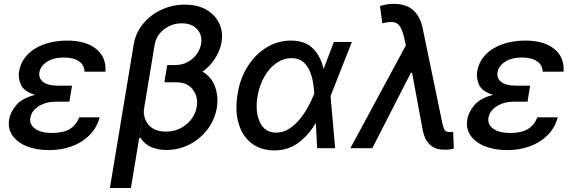

<svg xmlns="http://www.w3.org/2000/svg" viewBox="-20 -761 2945 986"><path d="M340.2 -262.4 336.6 -239H267.4Q215.9 -239 179 -215.7Q142 -192.5 135.7 -155.5Q130.3 -121.8 160.3 -100Q190.3 -78.1 247.9 -78.1Q304.7 -78.1 337.7 -98Q370.7 -117.9 387.1 -158.4H491.5Q478 -106.2 441.1 -68.4Q404.1 -30.5 350.5 -10.3Q296.9 9.9 232.6 9.9Q166.9 9.9 117.7 -9.8Q68.5 -29.5 43.9 -65.2Q19.2 -100.9 27 -148.1Q33.4 -185 63.4 -221.1Q93.4 -257.1 160.2 -273.8Q104 -290.5 88.1 -324.6Q72.1 -358.7 77.8 -393.1Q86.3 -443.5 120.2 -479.2Q154.1 -514.9 207 -533.7Q259.9 -552.6 325.3 -552.6Q419.4 -552.6 472.8 -510.5Q526.3 -468.4 521.7 -393.1H414.1Q413.4 -426.8 385.5 -446.2Q357.6 -465.6 307.9 -465.6Q255.3 -465.6 221.8 -444.2Q188.2 -422.9 182.2 -389.2Q177.6 -358.3 201.9 -339.7Q226.2 -321 280.5 -321H349.8Z M837.7 -420.5H838.1L839.1 -426.8H876.4Q915.8 -426.8 944.8 -443Q973.7 -459.2 991.1 -484.2Q1008.5 -509.2 1012.8 -536.2Q1019.9 -581.7 991.8 -611.5Q963.8 -641.3 913.7 -641.3Q863.3 -641.3 822.8 -610.6Q782.3 -579.9 773.8 -529.1L652.3 204.5H544.4L666.5 -532Q676.5 -592.3 714.7 -638.7Q752.8 -685 808.9 -711.1Q865.1 -737.2 929.3 -737.2Q995.4 -737.2 1040.7 -710.6Q1085.9 -683.9 1106.2 -640.1Q1126.4 -596.2 1117.9 -544.4Q1110.8 -503.6 1085.9 -463.1Q1061.1 -422.6 1020.2 -393.1Q1067.8 -364.7 1085 -314.3Q1102.3 -263.8 1093.8 -208.5Q1083.1 -146.3 1045.8 -96.9Q1008.5 -47.6 953.3 -19.2Q898.1 9.2 834.2 9.2Q795.5 9.2 760.3 -4.1Q725.1 -17.4 700.6 -54L695.3 -51.5L720.9 -207Q712.7 -157.7 741.8 -121.4Q771 -85.2 832.4 -85.2Q874.3 -85.2 907.8 -102.8Q941.4 -120.4 963.1 -149.3Q984.7 -178.3 990.4 -212.7Q998.6 -263.5 970.2 -301Q941.8 -338.4 886.7 -338.4H824.6L826 -346.9H825.3L833.8 -396.7Z M1386.7 11.4Q1317.1 10.7 1270.2 -26.5Q1223.4 -63.6 1204.7 -129.1Q1186.1 -194.6 1200.3 -279.1Q1213.1 -359.7 1252.7 -421.3Q1292.3 -483 1349.6 -517.8Q1407 -552.6 1473 -552.6Q1547.2 -552.6 1587.4 -511.7Q1627.5 -470.9 1641.7 -407.3H1642L1694.6 -545.5H1786.9L1679 -271.3L1677.6 -266.7L1701 0H1608.7L1601.9 -129.6Q1564.6 -66.4 1511.7 -27.2Q1458.8 12.1 1386.7 11.4ZM1593.8 -280.5V-280.9Q1592.7 -305.8 1587.7 -336.6Q1582.7 -367.5 1570.7 -396.3Q1558.6 -425.1 1536 -443.7Q1513.5 -462.4 1477.3 -462.4Q1435.4 -462.4 1399.1 -437Q1362.9 -411.6 1337.5 -367.2Q1312.1 -322.8 1302.2 -265.6Q1289.4 -185.7 1315 -132.8Q1340.6 -79.9 1397.4 -79.9Q1434.3 -79.9 1465.4 -100Q1496.4 -120 1521.1 -150.9Q1545.8 -181.8 1563.6 -215.2Q1581.3 -248.6 1591.6 -274.9Z M2262.1 7.8Q2215.2 7.8 2187.7 -18.1Q2160.2 -44 2151.3 -90.2L2096.2 -387.4H2090.2L1892 0H1779.5L2064.3 -528.1L2054.7 -570.3Q2043 -622.5 2021.1 -639Q1999.3 -655.5 1943.2 -641.3L1931.5 -729.8Q1942.8 -734 1961.5 -737.6Q1980.1 -741.1 2002.1 -741.1Q2066.4 -741.1 2102.5 -708.5Q2138.5 -675.8 2150.9 -614.3L2251.4 -129.3Q2255.7 -110.4 2261.7 -96.6Q2267.8 -82.7 2289.1 -82.7Q2293 -82.7 2297.9 -83.3Q2302.9 -83.8 2307.2 -84.2L2310.4 2.1Q2300.1 4.6 2287.3 6.6Q2274.5 8.5 2262.1 7.8Z M2692.8 -262.4 2689.3 -239H2620Q2568.5 -239 2531.6 -215.7Q2494.7 -192.5 2488.3 -155.5Q2483 -121.8 2513 -100Q2543 -78.1 2600.5 -78.1Q2657.3 -78.1 2690.3 -98Q2723.4 -117.9 2739.7 -158.4H2844.1Q2830.6 -106.2 2793.7 -68.4Q2756.7 -30.5 2703.1 -10.3Q2649.5 9.9 2585.2 9.9Q2519.5 9.9 2470.3 -9.8Q2421.2 -29.5 2396.5 -65.2Q2371.8 -100.9 2379.6 -148.1Q2386 -185 2416 -221.1Q2446 -257.1 2512.8 -273.8Q2456.7 -290.5 2440.7 -324.6Q2424.7 -358.7 2430.4 -393.1Q2438.9 -443.5 2472.8 -479.2Q2506.7 -514.9 2559.7 -533.7Q2612.6 -552.6 2677.9 -552.6Q2772 -552.6 2825.5 -510.5Q2878.9 -468.4 2874.3 -393.1H2766.7Q2766 -426.8 2738.1 -446.2Q2710.2 -465.6 2660.5 -465.6Q2608 -465.6 2574.4 -444.2Q2540.8 -422.9 2534.8 -389.2Q2530.2 -358.3 2554.5 -339.7Q2578.8 -321 2633.2 -321H2702.4Z"/></svg>

Font: Inter UI Medium
Style: Italic
Weight: 500
Italic angle: 9.39999°
Designer: Rasmus Andersson
Foundry: rsms
Version: 3.2;8d6f07862